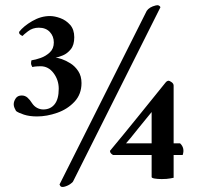

<svg xmlns="http://www.w3.org/2000/svg" viewBox="-20 -689 762 742"><path d="M632 -377Q635 -377 643 -371.5Q651 -366 651 -358V-135H676Q695 -117 686 -90H651V-2Q651 -2 638 0.5Q625 3 605 3Q589 3 577.5 1Q566 -1 566 -5V-90H417Q413 -92 409 -96Q405 -100 405 -106Q460 -172 516 -241.5Q572 -311 619 -369Q625 -377 632 -377ZM173 -627Q191 -627 213 -619Q235 -611 251 -593Q267 -575 267 -545Q267 -515 253.5 -498.5Q240 -482 223 -475Q206 -468 195 -466Q203 -466 219 -460.5Q235 -455 252.5 -444Q270 -433 282.5 -414Q295 -395 295 -368Q295 -325 268 -296Q241 -267 201 -253Q161 -239 123 -239Q94 -239 72.5 -246Q51 -253 42 -260Q39 -265 36 -272Q33 -279 33 -286Q33 -297 40.5 -308.5Q48 -320 64 -320Q77 -320 86.5 -311.5Q96 -303 104 -290Q112 -278 123.5 -272Q135 -266 147 -266Q175 -266 191 -286Q207 -306 207 -346Q207 -380 187 -406.5Q167 -433 137 -433Q134 -433 123.5 -432.5Q113 -432 105 -430Q104 -432 102 -436Q100 -440 100 -444Q100 -446 100.5 -450.5Q101 -455 102 -456Q117 -458 137 -465Q157 -472 172.5 -486.5Q188 -501 188 -525Q188 -549 172.5 -565.5Q157 -582 130 -582Q106 -582 88 -568Q70 -554 67 -550Q64 -551 58.5 -555Q53 -559 54 -566Q71 -588 104.5 -607.5Q138 -627 173 -627ZM600 -661 263 11Q261 16 250.5 23Q240 30 227 33Q216 35 213 29.5Q210 24 210 24L547 -647Q557 -662 582 -668Q589 -670 594 -667.5Q599 -665 600 -661ZM566 -135V-256Q558 -246 543.5 -228.5Q529 -211 513 -191Q497 -171 484.5 -155.5Q472 -140 467 -135Z"/></svg>

Font: Amiri
Style: Bold
Weight: 700
Designer: Khaled Hosny
Version: Version 0.113